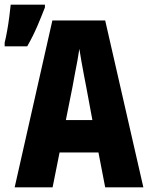

<svg xmlns="http://www.w3.org/2000/svg" viewBox="-58 -805 641 825"><path d="M5 0 167 -717H394L558 0H394L365 -150H198L168 0ZM253 -429 225 -289H339L313 -429Q308 -453 302.5 -483.5Q297 -514 291.5 -543.5Q286 -573 283 -595Q280 -573 274.5 -543.5Q269 -514 263 -483.5Q257 -453 253 -429ZM-38 -622Q-33 -641 -27.5 -671.5Q-22 -702 -18 -733.5Q-14 -765 -12 -785H135V-773Q120 -734 102 -692Q84 -650 59 -606H-38Z"/></svg>

Font: Noto Sans Mono SemiCondensed Black
Style: Regular
Weight: 900
Width: 4
Designer: Monotype Design Team
Foundry: Monotype Imaging Inc.
Version: Version 2.014; ttfautohint (v1.8.4.7-5d5b)